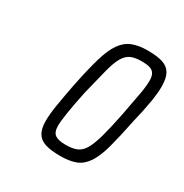

<svg xmlns="http://www.w3.org/2000/svg" viewBox="-102 -777 520 544"><g transform="rotate(30 158.0 -504.5)"><path d="M165 -313Q134 -313 115.5 -319Q97 -325 88.5 -339.5Q80 -354 80 -379Q80 -401 85 -431.5Q90 -462 98 -504Q110 -563 121 -601Q132 -639 146.5 -659.5Q161 -680 181.5 -688Q202 -696 231 -696Q262 -696 280.5 -690Q299 -684 307.5 -669Q316 -654 316 -627Q316 -606 311 -575.5Q306 -545 296 -504Q284 -445 274 -408Q264 -371 250 -350Q236 -329 216 -321Q196 -313 165 -313ZM162 -348Q185 -348 199 -354Q213 -360 222.5 -376.5Q232 -393 240.5 -423.5Q249 -454 259 -504Q267 -547 272.5 -576Q278 -605 278 -624Q278 -639 273 -647Q268 -655 258 -658Q248 -661 232 -661Q210 -661 196.5 -655Q183 -649 173.5 -632.5Q164 -616 156 -584.5Q148 -553 136 -504Q127 -462 122 -430.5Q117 -399 117 -385Q117 -363 128 -355.5Q139 -348 162 -348Z"/></g></svg>

Font: Saira ExtraCondensed ExtraLight
Style: Italic
Weight: 250
Width: 2
Italic angle: -12°
Designer: Hector Gatti with collaboration of the Omnibus-Type team
Foundry: Omnibus-Type
Version: Version 1.101